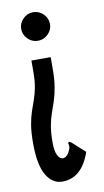

<svg xmlns="http://www.w3.org/2000/svg" viewBox="-80 -593 410 755"><g transform="rotate(-10 125.0 -215.0)"><path d="M108 -553Q132 -553 149 -536Q166 -519 166 -496Q166 -473 149 -456Q132 -439 108 -439Q85 -439 68 -456Q51 -473 51 -496Q51 -519 68 -536Q85 -553 108 -553ZM146 -326Q146 -280 141 -249.5Q136 -219 128.5 -196Q121 -173 113 -151Q105 -129 100 -101.5Q95 -74 95 -33Q95 -3 103 15Q111 33 125 33Q137 33 148 17Q156 2 157 -5.5Q158 -13 155 -21L158 -27L167 -23L219 24Q185 123 107 123Q67 123 43 82Q19 41 19 -44Q19 -89 24 -118.5Q29 -148 36.5 -170Q44 -192 51.5 -213Q59 -234 64 -260Q69 -286 69 -326V-367H146Z"/></g></svg>

Font: Inconsolata UltraCondensed Black
Style: Regular
Weight: 900
Width: 1
Monospace: yes
Designer: Raph Levien, Cyreal, Brenton Simpson
Foundry: Raph Levien, Cyreal, Google
Version: Version 3.001; ttfautohint (v1.8.2.53-6de2)